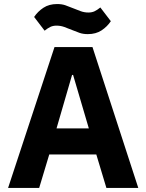

<svg xmlns="http://www.w3.org/2000/svg" viewBox="-20 -931 725 951"><path d="M20 0ZM507 0 457 -166H224L174 0H20L250 -698H438L665 0ZM342 -560H337L260 -295H420ZM415 -762Q392 -762 374.5 -768Q357 -774 338 -782Q316 -791 298 -797.5Q280 -804 260 -804Q243 -804 230 -798Q217 -792 201 -779L149 -847Q167 -874 195 -892.5Q223 -911 263 -911Q286 -911 303.5 -905Q321 -899 340 -891Q362 -882 380 -875.5Q398 -869 418 -869Q435 -869 448 -875Q461 -881 477 -894L529 -826Q511 -799 483 -780.5Q455 -762 415 -762Z"/></svg>

Font: Aneliza ExtraBold
Style: Regular
Weight: 800
Designer: Mike Abbink, Paul van der Laan, Pieter van Rosmalen
Foundry: Bold Monday
Version: Version 3.001;September 8, 2019;FontCreator 11.5.0.2425 64-b